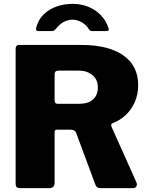

<svg xmlns="http://www.w3.org/2000/svg" viewBox="-20 -975 771 995"><path d="M687 -30Q692 -18 686.5 -9Q681 0 670 0H499Q480 0 474 -19L374 -288Q368 -303 344 -303H275Q268 -303 265.5 -299Q263 -295 263 -292V-27Q263 0 233 0H84Q71 0 66 -5.5Q61 -11 61 -23V-721Q61 -742 78 -742H402Q542 -742 619 -688Q696 -634 696 -534Q696 -485 678 -445Q660 -405 630 -377.5Q600 -350 562 -336Q553 -332 558 -318L687 -30ZM389 -437Q437 -437 462 -459.5Q487 -482 487 -521Q487 -564 458.5 -586.5Q430 -609 389 -609H284Q263 -609 263 -591V-457Q263 -437 278 -437H389ZM530 -814H458Q452 -814 448 -816Q444 -818 439 -826Q427 -846 403.5 -859.5Q380 -873 355 -873Q338 -873 321.5 -866.5Q305 -860 292.5 -849.5Q280 -839 271 -827Q265 -820 261 -817Q257 -814 248 -814H177Q170 -814 168 -818.5Q166 -823 167 -829Q178 -873 206.5 -900.5Q235 -928 274 -941.5Q313 -955 355 -955Q399 -955 436 -940.5Q473 -926 500.5 -898.5Q528 -871 542 -831Q549 -814 530 -814Z"/></svg>

Font: Libre Franklin Thin ExtraBold
Style: Regular
Weight: 800
Version: Version 3.000